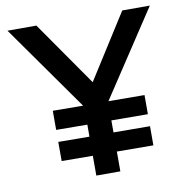

<svg xmlns="http://www.w3.org/2000/svg" viewBox="-79 -775 818 850"><g transform="rotate(-10 330.0 -350.0)"><path d="M286 0V-89L146 -90V-176L286 -175V-229L146 -230V-316L282 -315L10 -700H140L342 -410L526 -700H650L396 -315L558 -314V-228L394 -229V-175L558 -174V-88L394 -89V0Z"/></g></svg>

Font: Easer Grotesk
Style: Regular
Weight: 400
Designer: Boardeaser, Bonnie Shaver-Troup, Thomas Jockin
Foundry: Lexend
Version: Version 1.008;Glyphs 3.1.2 (3151)